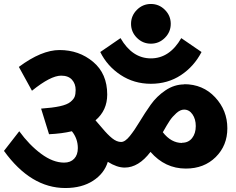

<svg xmlns="http://www.w3.org/2000/svg" viewBox="-21 -944 1191 967"><path d="M809.5 -753.5Q780 -724 739 -724Q698 -724 668.5 -753.5Q639 -783 639 -824Q639 -865 668.5 -894.5Q698 -924 739 -924Q780 -924 809.5 -894.5Q839 -865 839 -824Q839 -783 809.5 -753.5ZM484 -682 586 -752Q645 -650 739 -650Q833 -650 892 -752L994 -682Q956 -609 890 -565.5Q824 -522 739 -522Q654 -522 586.5 -566.5Q519 -611 484 -682ZM908 -519 906 -520Q1001 -520 1062.5 -454Q1124 -388 1124 -298Q1124 -211 1065.5 -153Q1007 -95 915 -95Q810 -95 737 -179Q677 -100 607 -100Q568 -100 522 -129Q504 -70 447.5 -33.5Q391 3 308 3Q134 3 -1 -184L76 -283Q126 -214 186 -169.5Q246 -125 302 -125Q334 -125 352.5 -144.5Q371 -164 371 -198Q371 -246 341 -283Q291 -271 226 -268L186 -397Q244 -401 280.5 -409Q317 -417 333.5 -430.5Q350 -444 355 -457Q360 -470 360 -491Q360 -522 341.5 -542.5Q323 -563 287 -563Q234 -563 140 -487L74 -607Q188 -692 279 -692Q377 -692 448 -632.5Q519 -573 519 -468Q519 -388 460 -338Q467 -331 494 -298.5Q521 -266 544 -247.5Q567 -229 589 -229Q609 -229 633 -259Q657 -289 682.5 -331.5Q708 -374 738 -416.5Q768 -459 812.5 -489Q857 -519 908 -519ZM896 -224V-225Q928 -225 946.5 -248.5Q965 -272 965 -309Q965 -344 948.5 -368Q932 -392 906 -392Q887 -392 867 -374Q847 -356 834 -336.5Q821 -317 799 -278Q841 -224 896 -224Z"/></svg>

Font: Martel Sans Heavy
Style: Regular
Weight: 900
Designer: Dan Reynolds and Mathieu Réguer
Foundry: Dan Reynolds and Mathieu Réguer
Version: Version 1.001;PS 001.001;hotconv 1.0.70;makeotf.lib2.5.58329